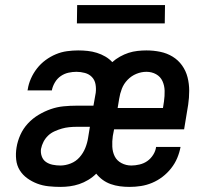

<svg xmlns="http://www.w3.org/2000/svg" viewBox="-20 -726 840 754"><path d="M489 8Q469 8 450.5 5.5Q432 3 415 -3Q398 -9 383.5 -19.5Q369 -30 358 -44Q344 -30 326.5 -19.5Q309 -9 291 -3Q273 3 254.5 5.5Q236 8 217 8Q194 8 170.5 5.5Q147 3 126 -5Q105 -13 87 -26Q69 -39 57.5 -57.5Q46 -76 43.5 -99.5Q41 -123 45 -147Q49 -172 60 -196.5Q71 -221 89.5 -241Q108 -261 131.5 -275Q155 -289 179.5 -297.5Q204 -306 229.5 -308.5Q255 -311 280 -311H347L356 -362Q358 -379 355 -395.5Q352 -412 341 -423.5Q330 -435 313.5 -439.5Q297 -444 280 -444Q265 -444 249 -440.5Q233 -437 219 -427.5Q205 -418 196 -403Q187 -388 184 -373V-371H88L89 -375Q92 -396 101.5 -417.5Q111 -439 125.5 -457.5Q140 -476 159 -490Q178 -504 199.5 -513Q221 -522 243.5 -525Q266 -528 287 -528Q306 -528 324.5 -526Q343 -524 360.5 -518.5Q378 -513 393.5 -504Q409 -495 421 -482Q434 -494 451 -503.5Q468 -513 485 -518.5Q502 -524 520 -526Q538 -528 555 -528Q583 -528 609.5 -522.5Q636 -517 658 -503.5Q680 -490 695 -469Q710 -448 716.5 -422.5Q723 -397 723 -369.5Q723 -342 719 -315L703 -218H428L423 -192Q420 -171 421 -150Q422 -129 430.5 -112Q439 -95 457 -85.5Q475 -76 496 -76Q511 -76 528 -80Q545 -84 558.5 -93.5Q572 -103 581.5 -118Q591 -133 593 -149H689Q685 -127 676 -105.5Q667 -84 652 -65Q637 -46 618 -31.5Q599 -17 577.5 -8Q556 1 533.5 4.5Q511 8 489 8ZM442 -302H620L624 -328Q627 -349 626.5 -369.5Q626 -390 618 -407.5Q610 -425 593 -434.5Q576 -444 555 -444Q535 -444 515.5 -436Q496 -428 481 -412.5Q466 -397 458.5 -377.5Q451 -358 448 -338ZM217 -76Q237 -76 257.5 -84Q278 -92 292.5 -108.5Q307 -125 315 -145Q323 -165 326 -185L333 -228H280Q266 -228 251.5 -226.5Q237 -225 223 -221Q209 -217 194.5 -210.5Q180 -204 169 -193.5Q158 -183 151 -169.5Q144 -156 141 -141Q139 -126 144 -112Q149 -98 160.5 -90Q172 -82 187 -79Q202 -76 217 -76ZM282 -634 283 -706H628L627 -634Z"/></svg>

Font: Iosevka Aile Medium Oblique
Style: Regular
Weight: 500
Italic angle: -9°
Designer: Belleve Invis
Foundry: Belleve Invis
Version: Version 31.1.0; ttfautohint (v1.8.4)